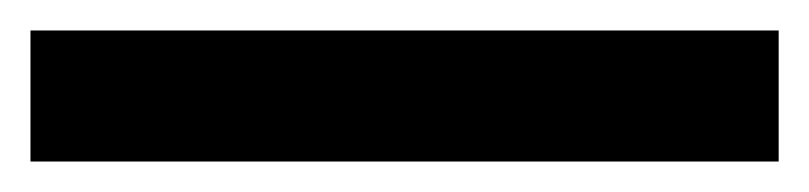

<svg xmlns="http://www.w3.org/2000/svg" viewBox="-23 -866 531 126"><path d="M488 -760H-3V-846H488Z"/></svg>

Font: Noto Sans Khmer UI SemiCondensed SemiBold
Style: Regular
Weight: 600
Width: 4
Designer: Danh Hong and the Monotype Design Team
Foundry: Monotype Imaging Inc.
Version: Version 2.002; ttfautohint (v1.8.4.7-5d5b)